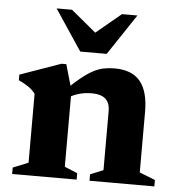

<svg xmlns="http://www.w3.org/2000/svg" viewBox="-50 -727 714 774"><g transform="rotate(5 307.0 -340.0)"><path d="M236.5 -356V-47.5L288.5 -26V0H27.5V-26L89.5 -51V-330Q78.5 -344.5 62.8 -355.8Q47 -367 21.5 -379V-401.5L187 -460H206.5ZM340.5 -26 393 -47.5V-286Q393 -308.5 385 -323Q377 -337.5 360.5 -344.8Q344 -352 318.5 -352Q289.5 -352 264 -344Q238.5 -336 222 -323.5L203.5 -348Q239 -384 266 -406Q293 -428 315 -439.8Q337 -451.5 358.2 -455.8Q379.5 -460 402.5 -460Q472.5 -460 506 -419.5Q539.5 -379 539.5 -296V-51L603 -26V0H340.5ZM334 -578H289L412.5 -680.5H475L365 -515.5H258L148 -680.5H210.5Z"/></g></svg>

Font: Newsreader 16pt 16pt
Style: Bold
Weight: 700
Version: Version 1.003